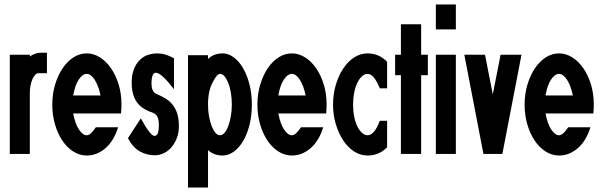

<svg xmlns="http://www.w3.org/2000/svg" viewBox="-20 -694 2704 863"><path d="M114 -448V-440Q125 -448 138 -452.5Q151 -457 163 -457H191V-365H153Q138 -365 126 -338.5Q114 -312 114 -271V-2H24V-448Z M370 -454Q401 -454 429.5 -436Q458 -418 479.5 -386.5Q501 -355 513.5 -313.5Q526 -272 526 -224Q526 -215 525.5 -205.5Q525 -196 524 -184H309Q318 -137 335 -111.5Q352 -86 370 -86Q387 -86 411 -122H511Q491 -59 453 -27Q415 5 370 5Q338 5 309.5 -13Q281 -31 260 -62.5Q239 -94 227 -135.5Q215 -177 215 -224Q215 -271 227.5 -313Q240 -355 261 -386.5Q282 -418 310 -436Q338 -454 370 -454ZM432 -265Q422 -311 405 -336.5Q388 -362 370 -362Q351 -362 334 -336.5Q317 -311 309 -265Z M613 -162Q636 -120 651 -101.5Q666 -83 674 -83Q684 -83 689 -94.5Q694 -106 694 -134Q694 -177 669 -186H670Q649 -193 631 -203Q613 -213 600 -228.5Q587 -244 579.5 -266.5Q572 -289 572 -322Q572 -350 577.5 -369.5Q583 -389 591.5 -403Q600 -417 610.5 -426.5Q621 -436 632 -442Q642 -447 656.5 -450.5Q671 -454 688 -454Q723 -454 762 -432V-293Q705 -367 681 -367Q661 -367 661 -319Q661 -281 683 -272Q704 -263 722 -252.5Q740 -242 754 -225.5Q768 -209 776 -185.5Q784 -162 784 -128Q784 -95 773.5 -70Q763 -45 747.5 -28.5Q732 -12 713 -4Q694 4 676 4Q640 4 608.5 -13.5Q577 -31 555 -73Z M825 -446H915V-429Q941 -454 981 -454Q1007 -454 1031 -436Q1055 -418 1073 -387Q1091 -356 1101.5 -314Q1112 -272 1112 -224Q1112 -175 1101.5 -133Q1091 -91 1073 -60.5Q1055 -30 1031 -12.5Q1007 5 981 5Q942 5 915 -19V149H825ZM936 -324Q915 -286 915 -224Q915 -196 919.5 -171Q924 -146 931.5 -127Q939 -108 948.5 -97Q958 -86 969 -86Q979 -86 989 -97Q999 -108 1006 -127Q1013 -146 1017.5 -171Q1022 -196 1022 -224Q1022 -251 1018 -276Q1014 -301 1006.5 -320Q999 -339 989.5 -350.5Q980 -362 969 -362Q955 -362 936 -324Z M1292 -454Q1323 -454 1351.5 -436Q1380 -418 1401.5 -386.5Q1423 -355 1435.5 -313.5Q1448 -272 1448 -224Q1448 -215 1447.5 -205.5Q1447 -196 1446 -184H1231Q1240 -137 1257 -111.5Q1274 -86 1292 -86Q1309 -86 1333 -122H1433Q1413 -59 1375 -27Q1337 5 1292 5Q1260 5 1231.5 -13Q1203 -31 1182 -62.5Q1161 -94 1149 -135.5Q1137 -177 1137 -224Q1137 -271 1149.5 -313Q1162 -355 1183 -386.5Q1204 -418 1232 -436Q1260 -454 1292 -454ZM1354 -265Q1344 -311 1327 -336.5Q1310 -362 1292 -362Q1273 -362 1256 -336.5Q1239 -311 1231 -265Z M1632 -454Q1684 -454 1720 -416V-297H1687Q1661 -362 1632 -362Q1619 -362 1607 -351Q1595 -340 1586 -321.5Q1577 -303 1572 -277.5Q1567 -252 1567 -224Q1567 -195 1572 -170Q1577 -145 1586 -126.5Q1595 -108 1607 -97Q1619 -86 1632 -86Q1663 -86 1687 -151H1720V-32Q1684 5 1632 5Q1600 5 1572 -13Q1544 -31 1523 -62.5Q1502 -94 1489.5 -135.5Q1477 -177 1477 -224Q1477 -271 1489.5 -313Q1502 -355 1523 -386.5Q1544 -418 1572 -436Q1600 -454 1632 -454Z M1782 -2V-356H1756V-448H1782V-585H1873V-448H1903V-356H1873V-2Z M2029 -448V-2H1939V-448ZM2029 -674V-562H1939V-674Z M2160 -448 2195 -270Q2203 -313 2212.5 -359Q2222 -405 2230 -448H2324L2238 -2H2153L2067 -448Z M2493 -454Q2524 -454 2552.5 -436Q2581 -418 2602.5 -386.5Q2624 -355 2636.5 -313.5Q2649 -272 2649 -224Q2649 -215 2648.5 -205.5Q2648 -196 2647 -184H2432Q2441 -137 2458 -111.5Q2475 -86 2493 -86Q2510 -86 2534 -122H2634Q2614 -59 2576 -27Q2538 5 2493 5Q2461 5 2432.5 -13Q2404 -31 2383 -62.5Q2362 -94 2350 -135.5Q2338 -177 2338 -224Q2338 -271 2350.5 -313Q2363 -355 2384 -386.5Q2405 -418 2433 -436Q2461 -454 2493 -454ZM2555 -265Q2545 -311 2528 -336.5Q2511 -362 2493 -362Q2474 -362 2457 -336.5Q2440 -311 2432 -265Z"/></svg>

Font: Fundamental  Brigade Condensed
Style: Regular
Weight: 400
Width: 3
Designer: Peter Wiegel, original typeface by Carl Albert Fahrenwaldt 1901
Foundry: Peter Wiegel
Version: Version 0.000 2012 initial release